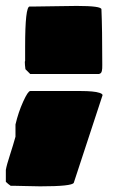

<svg xmlns="http://www.w3.org/2000/svg" viewBox="-24 -538 401 661"><path d="M-3.9 87.9V46.9Q-1 29.8 10.3 -4.6Q21.5 -39.1 29.3 -67.4V-109.4Q39.1 -151.4 55.7 -188Q72.3 -224.6 80.1 -224.6H255.9Q276.4 -224.6 292.5 -223.1Q308.6 -221.7 318.8 -218.3Q329.1 -214.8 329.1 -210.4L230 91.3Q224.1 103.5 114.3 103.5Q95.7 103.5 64.7 102.5Q33.7 101.6 23.4 101.6H12.7Q3.9 95.7 -3.9 87.9ZM61.5 -324.2Q61.5 -327.1 62.5 -328.1V-377Q62.5 -515.6 78.1 -515.6H98.6Q121.6 -515.6 168.2 -516.6Q214.8 -517.6 240.2 -517.6Q325.2 -517.6 325.2 -505.9Q328.1 -439.5 328.1 -314.5Q328.1 -306.6 327.9 -302.7Q327.6 -298.8 326.7 -293.9Q325.7 -289.1 323.2 -286.6Q320.8 -284.2 316.4 -283.2H80.1L63.5 -299.8Q61.5 -315.4 61.5 -324.2Z"/></svg>

Font: Bowlby One SC
Style: Regular
Weight: 400
Width: 1
Version: Version 1.2